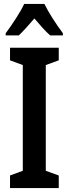

<svg xmlns="http://www.w3.org/2000/svg" viewBox="-20 -957 350 977"><path d="M206 -937H103C85 -897 42 -832 9 -788V-777H76C97 -797 125 -828 155 -863C184 -829 210 -799 235 -777H300V-788C264 -836 228 -892 206 -937ZM279 0V-64L213 -88V-626L279 -650V-714H31V-650L96 -626V-88L31 -64V0Z"/></svg>

Font: Noto Sans Khmer ExtraCondensed SemiBold
Style: Regular
Weight: 600
Width: 2
Designer: Danh Hong and the Monotype Design Team
Foundry: Monotype Imaging Inc.
Version: Version 2.004